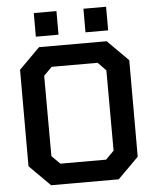

<svg xmlns="http://www.w3.org/2000/svg" viewBox="-60 -971 824 1021"><g transform="rotate(-5 351.5 -460.0)"><path d="M159 -794V-920H280V-794ZM424 -794V-920H545V-794ZM171 0 60 -111V-626L171 -737H532L643 -626V-111L532 0ZM230 -110H474L518 -154L517 -583L474 -627H229L185 -583L186 -154Z"/></g></svg>

Font: Tomorrow Medium
Style: Regular
Weight: 500
Designer: Tony de Marco, Monica Rizzolli
Foundry: Just in Type
Version: Version 2.002